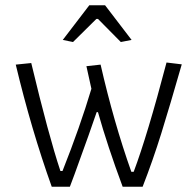

<svg xmlns="http://www.w3.org/2000/svg" viewBox="-20 -711 745 731"><path d="M219 -559 320 -691H380L481 -559L440 -551L353 -639H347L258 -551ZM40 -465 99 -471Q165 -195 210 -60H218Q285 -229 328 -373Q324 -389 309 -459L363 -465Q413 -246 480 -57H489Q541 -195 614 -473L672 -466Q627 -309 594.5 -204.5Q562 -100 523 0H447Q389 -156 353 -284H348Q328 -224 264 -48L246 0H177Q99 -218 40 -465Z"/></svg>

Font: Athiti
Style: Regular
Weight: 400
Designer: CadsonDemak Team
Foundry: CadsonDemak
Version: Version 1.033